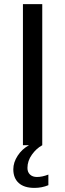

<svg xmlns="http://www.w3.org/2000/svg" viewBox="-20 -708 318 936"><path d="M215.8 143.1V194.8Q184.1 208 147.9 208Q97.7 208 71.3 184.1Q44.9 160.2 44.9 117.2Q44.9 83.5 66.2 51Q87.4 18.6 121.1 0H91.8V-688H186V0Q157.7 15.1 135.7 45.7Q113.8 76.2 113.8 110.8Q113.8 130.9 126.2 142.8Q138.7 154.8 160.2 154.8Q185.5 154.8 215.8 143.1Z"/></svg>

Font: Libra Sans Modern
Style: Regular
Weight: 400
Foundry: Stefan Peev, Context Ltd
Version: Version 1.000